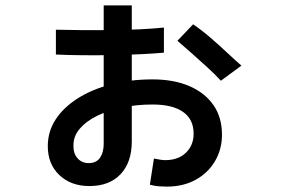

<svg xmlns="http://www.w3.org/2000/svg" viewBox="-20 -646 1040 711"><path d="M599 45Q586 45 569.5 44Q553 43 535 38L550 -59Q564 -56 574 -54.5Q584 -53 592 -53Q640 -53 668.5 -80.5Q697 -108 697 -151Q697 -204 658 -231.5Q619 -259 545 -259Q486 -259 433 -248Q380 -237 339.5 -217Q299 -197 275.5 -169.5Q252 -142 252 -109Q251 -78 267 -60Q283 -42 308 -42Q337 -42 350.5 -62Q364 -82 364 -113V-626H468V-122Q468 -45 426.5 -1Q385 43 311 43Q243 43 200 2.5Q157 -38 157 -105Q157 -159 186 -203.5Q215 -248 267.5 -281.5Q320 -315 391 -333.5Q462 -352 545 -352Q623 -352 680.5 -327.5Q738 -303 770 -257.5Q802 -212 802 -147Q802 -93 776 -49Q750 -5 704 20Q658 45 599 45ZM187 -444V-536Q226 -535 279 -534.5Q332 -534 389 -534.5Q446 -535 498 -537.5Q550 -540 587 -544V-451Q555 -448 505 -445.5Q455 -443 398 -442Q341 -441 286 -441.5Q231 -442 187 -444ZM798 -347Q777 -370 747.5 -397Q718 -424 688.5 -450Q659 -476 637 -495L695 -556Q725 -536 757.5 -508Q790 -480 820.5 -451.5Q851 -423 874 -403Z"/></svg>

Font: Murecho Thin Medium
Style: Regular
Weight: 500
Version: Version 1.010